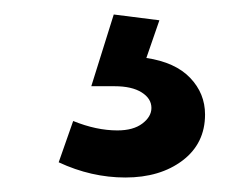

<svg xmlns="http://www.w3.org/2000/svg" viewBox="-20 -28 325 265"><path d="M200 0 182 52Q222 58 242.5 79.5Q263 101 263 130Q263 170 232 193.5Q201 217 153 217Q106 217 61 196L81 139Q113 152 142 152Q164 152 176.5 142.5Q189 133 189 121Q189 108 175.5 99.5Q162 91 138 91H106L137 -8Z"/></svg>

Font: Montserrat
Style: Regular
Weight: 400
Designer: Julieta Ulanovsky
Foundry: Julieta Ulanovsky
Version: Version 6.001